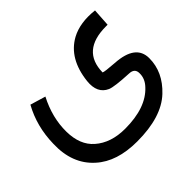

<svg xmlns="http://www.w3.org/2000/svg" viewBox="-129 -462 788 788"><g transform="rotate(-45 264.5 -68.5)"><path d="M254 112Q376 112 433 50Q458 24 457 -8Q457 -36 426 -37Q344 -41 323 -50Q275 -71 282 -137Q295 -254 377 -299Q431 -328 510 -319L505 -241H496Q354 -241 352 -117Q359 -113 415 -109Q529 -102 529 -23Q529 57 463 119Q394 184 252 184Q135 184 70 125Q-2 61 2 -53Q4 -152 49 -233L116 -213Q74 -132 75 -50Q76 28 122 68Q172 112 254 112Z"/></g></svg>

Font: Vazir Code
Style: Code
Weight: 400
Foundry: DejaVu fonts team - Redesigned by Saber Rastikerdar
Version: Version 1.1.2